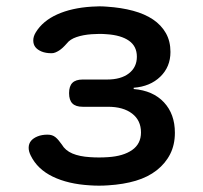

<svg xmlns="http://www.w3.org/2000/svg" viewBox="-20 -578 640 606"><path d="M93 -476Q115 -512 160.5 -532.5Q206 -553 269 -557Q282 -558 293.5 -558Q305 -558 317 -557Q363 -554 400 -544Q437 -534 463 -516.5Q489 -499 503.5 -473.5Q518 -448 518 -414Q518 -367 486 -336Q454 -305 402 -301V-297Q463 -292 497.5 -255Q532 -218 532 -159Q532 -121 517 -91.5Q502 -62 474.5 -40.5Q447 -19 408.5 -7.5Q370 4 321 7Q307 8 292.5 8Q278 8 264 7Q195 3 146.5 -20.5Q98 -44 77 -87Q70 -101 70.5 -113Q71 -125 78 -133.5Q85 -142 98.5 -147.5Q112 -153 130 -153Q138 -153 144 -151Q150 -149 155 -145Q160 -141 165 -135Q170 -129 175 -122Q186 -103 208.5 -93.5Q231 -84 264 -82Q278 -81 292.5 -81Q307 -81 321 -82Q369 -85 397 -104.5Q425 -124 425 -160Q425 -198 397 -219.5Q369 -241 321 -241H241Q219 -241 208.5 -251.5Q198 -262 198 -284Q198 -306 208.5 -316.5Q219 -327 241 -327H318Q362 -327 387 -346.5Q412 -366 412 -399Q412 -432 387 -449.5Q362 -467 317 -470Q305 -471 293.5 -471Q282 -471 269 -470Q242 -468 221.5 -461Q201 -454 191 -441Q184 -433 178 -427.5Q172 -422 166.5 -418.5Q161 -415 155 -412.5Q149 -410 143 -410Q124 -410 111 -415.5Q98 -421 91.5 -429.5Q85 -438 85 -450.5Q85 -463 93 -476Z"/></svg>

Font: Maple Mono NL Medium
Style: Regular
Weight: 500
Monospace: yes
Designer: subframe7536
Version: Version 7.000